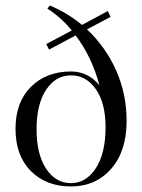

<svg xmlns="http://www.w3.org/2000/svg" viewBox="-20 -662 514 693"><path d="M157 -483 147 -503 239 -552Q202 -598 151 -631L160 -642Q223 -616 276 -572L369 -622L379 -601L294 -556Q362 -492 399.5 -407Q437 -322 437 -226Q437 -116 381 -52.5Q325 11 236 11Q147 11 91.5 -44.5Q36 -100 36 -197Q36 -293 91.5 -348.5Q147 -404 236 -404Q298 -404 339 -354Q311 -458 253 -534ZM361 -203Q361 -290 326 -340Q291 -390 236 -390Q181 -390 146.5 -338Q112 -286 112 -196Q112 -105 146.5 -53Q181 -1 236 -1Q291 -1 326 -55Q361 -109 361 -203Z"/></svg>

Font: Arapey Regular-Display
Style: Regular
Weight: 400
Designer: Eduardo Rodriguez Tunni
Foundry: Eduardo Rodriguez Tunni
Version: Version 4.000